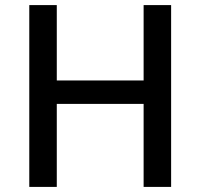

<svg xmlns="http://www.w3.org/2000/svg" viewBox="-20 -734 788 754"><path d="M652 0V-714H544V-418H203V-714H95V0H203V-326H544V0Z"/></svg>

Font: Noto Sans Bengali UI Medium
Style: Regular
Weight: 500
Designer: Jelle Bosma - Monotype Design Team
Foundry: Monotype Imaging Inc.
Version: Version 2.003